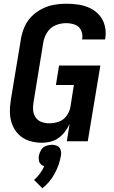

<svg xmlns="http://www.w3.org/2000/svg" viewBox="-20 -763 616 1037"><path d="M206 8Q228 8 251.5 2.5Q275 -3 295.5 -17.5Q316 -32 331 -52Q346 -72 356 -94L341 0H454L522 -409H299L282 -304H379L360 -183Q355 -158 338.5 -136Q322 -114 297 -105.5Q272 -97 246 -97Q225 -97 205 -104Q185 -111 173 -128Q161 -145 159 -166.5Q157 -188 161 -210L214 -535Q219 -563 235.5 -589Q252 -615 280 -626.5Q308 -638 337 -638Q361 -638 384 -630Q407 -622 417.5 -600Q428 -578 424 -553V-550H547Q548 -554 549 -557Q554 -591 546 -623.5Q538 -656 517 -680.5Q496 -705 466.5 -719Q437 -733 404 -738Q371 -743 337 -743Q304 -743 271 -737Q238 -731 206.5 -715Q175 -699 150 -673.5Q125 -648 111.5 -616Q98 -584 93 -552L39 -227Q33 -192 33.5 -157Q34 -122 46 -90.5Q58 -59 81.5 -36Q105 -13 137.5 -2.5Q170 8 206 8ZM209 254Q250 221 275.5 174Q301 127 309 78Q312 62 307.5 47Q303 32 289.5 25.5Q276 19 260 19Q244 19 227.5 25.5Q211 32 202 47Q193 62 190 78Q188 91 190 103Q192 115 200 123.5Q208 132 219 135Q209 156 195.5 174.5Q182 193 164 209Z"/></svg>

Font: Iosevka Sparkle
Style: Bold Italic
Weight: 700
Italic angle: -9°
Designer: Belleve Invis
Foundry: Belleve Invis
Version: Version 4.5.0; ttfautohint (v1.8.3)